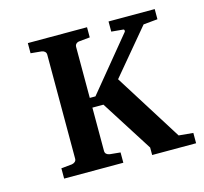

<svg xmlns="http://www.w3.org/2000/svg" viewBox="-73 -525 644 606"><g transform="rotate(-15 248.5 -222.5)"><path d="M497.1 -1H353.5V-25.4L246.1 -194.3H210V-52.7Q210 -46.4 214.1 -42.7Q218.3 -39.1 224.6 -38.1L259.3 -34.7V-1H65.9V-34.7L101.1 -38.1Q106.9 -39.1 111.3 -42.7Q115.7 -46.4 115.7 -52.7V-392.6Q115.7 -398.9 111.3 -402.8Q106.9 -406.7 101.1 -407.2L65.9 -410.6V-443.8H259.3V-410.6L224.6 -407.2Q218.3 -406.7 214.1 -402.8Q210 -398.9 210 -392.6V-226.1H228.5L370.6 -398.9Q372.1 -400.9 371.3 -404.1Q370.6 -407.2 366.7 -407.2L329.6 -410.6V-443.8H480.5V-410.6L465.3 -409.2Q450.2 -407.7 434.1 -406.2L311.5 -259.8L450.2 -39.1L497.1 -34.7V-1Z"/></g></svg>

Font: MANDARAM
Style: Book
Weight: 400
Designer: CLT@C-DIT
Version: Version 1.28